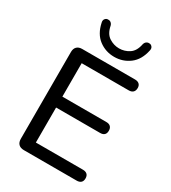

<svg xmlns="http://www.w3.org/2000/svg" viewBox="-222 -1048 1031 1159"><g transform="rotate(30 293.0 -468.5)"><path d="M135 0Q111 0 98 -13Q85 -26 85 -50V-655Q85 -679 98 -692Q111 -705 135 -705H503Q522 -705 532.5 -695.5Q543 -686 543 -668Q543 -649 532.5 -639Q522 -629 503 -629H175V-396H482Q501 -396 511 -386Q521 -376 521 -358Q521 -339 511 -329.5Q501 -320 482 -320H175V-76H503Q522 -76 532.5 -66.5Q543 -57 543 -38Q543 -19 532.5 -9.5Q522 0 503 0ZM325 -760Q265 -760 218.5 -795Q172 -830 157 -901Q153 -917 161 -927Q169 -937 180 -937Q190 -938 196.5 -934.5Q203 -931 207 -925.5Q211 -920 213 -913Q223 -861 255.5 -840Q288 -819 325 -819Q363 -819 395 -840Q427 -861 437 -913Q439 -920 443 -925.5Q447 -931 454 -934.5Q461 -938 470 -937Q481 -937 489 -927Q497 -917 493 -901Q478 -830 431.5 -795Q385 -760 325 -760Z"/></g></svg>

Font: Nunito Medium
Style: Regular
Weight: 500
Designer: Vernon Adams
Foundry: Vernon Adams
Version: Version 3.602